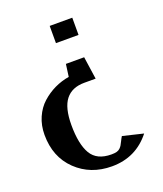

<svg xmlns="http://www.w3.org/2000/svg" viewBox="-126 -668 714 839"><g transform="rotate(-20 230.5 -249.0)"><path d="M309.1 -503.9H204.1V-584H309.1ZM206.1 -346.2 213.9 -403.8H298.8L314 -298.8H261.2Q203.6 -298.8 174.3 -261.7Q145 -224.6 145 -144Q145 -55.2 171.9 -9.5Q198.7 36.1 266.1 36.1Q280.8 36.1 290.3 33.7Q299.8 31.2 306.2 25.1Q312.5 19 315.9 13.4Q319.3 7.8 325 -3.9Q330.6 -15.6 335.9 -23.9L431.2 -1Q362.8 85.9 251 85.9Q151.9 85.9 85.9 22.5Q20 -41 20 -144Q20 -188 36.1 -224.6Q52.2 -261.2 79.3 -285.4Q106.4 -309.6 138.4 -325Q170.4 -340.3 206.1 -346.2Z"/></g></svg>

Font: Pfennig
Style: Bold
Weight: 700
Version: Version 20120410 ; ttfautohint (v0.8)